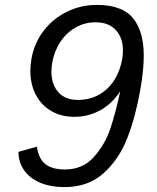

<svg xmlns="http://www.w3.org/2000/svg" viewBox="-20 -755 640 784"><path d="M55.5 -135 130.5 -156Q138 -106 165.8 -84.5Q193.5 -63 245.5 -63Q318 -63 363.8 -114.5Q409.5 -166 431 -231Q452.5 -296 471 -382.5Q436.5 -330 388 -304Q339.5 -278 283.5 -278Q229.5 -278 188.8 -302Q148 -326 126 -368.5Q104 -411 104 -465.5Q104 -489.5 108.5 -515Q120 -580 158.8 -630Q197.5 -680 254.2 -707.5Q311 -735 375 -735Q478.5 -735 522.8 -681.2Q567 -627.5 567 -528Q567 -467 553 -389Q533.5 -278 499.8 -191.2Q466 -104.5 403 -47.8Q340 9 243 9Q188 9 145.8 -8.2Q103.5 -25.5 79.5 -58.2Q55.5 -91 55.5 -135ZM479 -514Q482 -532 482 -549Q482 -601.5 452.5 -632.8Q423 -664 370.5 -664Q326.5 -664 289.2 -643Q252 -622 227 -584.8Q202 -547.5 193.5 -500Q190 -482 190 -462.5Q190 -410.5 218 -378.8Q246 -347 298.5 -347Q346 -347 384 -368.2Q422 -389.5 446.2 -427.2Q470.5 -465 479 -514Z"/></svg>

Font: JuliaMono Italic
Style: Regular
Weight: 400
Italic angle: -9°
Monospace: yes
Designer: cormullion
Foundry: corm
Version: Version 0.049; ttfautohint (v1.8.4)